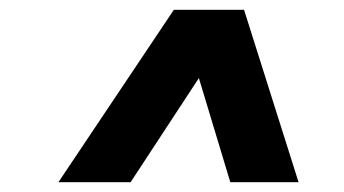

<svg xmlns="http://www.w3.org/2000/svg" viewBox="-20 -708 700 391"><path d="M99 -337H246L385 -549L449 -337H588L477 -688H334Z"/></svg>

Font: Archivo Black
Style: Italic
Weight: 900
Italic angle: -10°
Designer: Hector Gatti
Foundry: Omnibus-Type
Version: Version 2.001